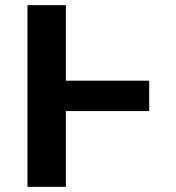

<svg xmlns="http://www.w3.org/2000/svg" viewBox="-20 -727 686 747"><path d="M560.5 -294.9H236.3V0H86.9V-707H236.3V-413.1H560.5Z"/></svg>

Font: Pretendard GOV
Style: Bold
Weight: 700
Designer: Base glyphs from Inter by Rasmus Andersson; Hangeul glyphs from Noto Sans CJK(Source Han Sans) by Jang Soo-young and Kan
Foundry: Kil Hyung-jin
Version: Version 1.309